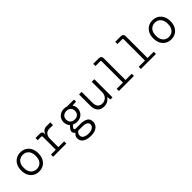

<svg xmlns="http://www.w3.org/2000/svg" viewBox="250 -2094 3700 3700"><g transform="rotate(-45 2100.0 -244.0)"><path d="M300 12Q231 12 178 -20Q125 -52 95 -110.5Q65 -169 65 -248Q65 -328 95 -386Q125 -444 178 -476Q231 -508 300 -508Q369 -508 422 -476Q475 -444 505 -386Q535 -328 535 -248Q535 -169 505 -110.5Q475 -52 422 -20Q369 12 300 12ZM300 -54Q346 -54 382.5 -75Q419 -96 441 -139Q463 -182 463 -248Q463 -315 441 -357.5Q419 -400 382.5 -421Q346 -442 300 -442Q255 -442 218 -421Q181 -400 159 -357.5Q137 -315 137 -248Q137 -182 159 -139Q181 -96 218 -75Q255 -54 300 -54Z M688 0V-60H820V-416Q820 -424 814 -430Q808 -436 800 -436H703V-496H825Q854 -496 870 -481Q886 -466 886 -437V-409H890Q901 -456 933.5 -482Q966 -508 1018 -508H1118V-434H1018Q957 -434 923.5 -394Q890 -354 890 -287V-60H1047V0Z M1492 -148Q1463 -148 1438.5 -154Q1414 -160 1394 -170L1355 -121Q1344 -106 1349.5 -91Q1355 -76 1379 -76H1510Q1600 -76 1656 -43.5Q1712 -11 1712 66Q1712 109 1689.5 147Q1667 185 1619 208.5Q1571 232 1494 232Q1390 232 1328 193Q1266 154 1266 74Q1266 43 1281 18.5Q1296 -6 1319 -25Q1289 -42 1281.5 -77.5Q1274 -113 1302 -148L1348 -205Q1300 -255 1300 -328Q1300 -376 1322.5 -417Q1345 -458 1388 -483Q1431 -508 1492 -508Q1532 -508 1566 -496H1751V-438L1653 -435V-429Q1683 -385 1683 -328Q1683 -281 1660.5 -239.5Q1638 -198 1595.5 -173Q1553 -148 1492 -148ZM1492 -212Q1545 -212 1578.5 -242.5Q1612 -273 1612 -328Q1612 -384 1578.5 -414Q1545 -444 1492 -444Q1440 -444 1405.5 -414Q1371 -384 1371 -328Q1371 -273 1405.5 -242.5Q1440 -212 1492 -212ZM1338 74Q1338 120 1381 144Q1424 168 1494 168Q1557 168 1598.5 140.5Q1640 113 1640 69Q1640 46 1627.5 27.5Q1615 9 1584.5 -2.5Q1554 -14 1499 -14H1387Q1338 19 1338 74Z M2071 12Q1980 12 1935 -41.5Q1890 -95 1890 -193V-496H1960V-201Q1960 -132 1991 -93Q2022 -54 2086 -54Q2148 -54 2192 -96.5Q2236 -139 2236 -219V-496H2306V0H2249L2240 -75H2236Q2216 -40 2172.5 -14Q2129 12 2071 12Z M2480 0V-60H2650V-640Q2650 -660 2630 -660H2500V-720H2650Q2720 -720 2720 -650V-60H2890V0Z M3080 0V-60H3250V-640Q3250 -660 3230 -660H3100V-720H3250Q3320 -720 3320 -650V-60H3490V0Z M3900 12Q3831 12 3778 -20Q3725 -52 3695 -110.5Q3665 -169 3665 -248Q3665 -328 3695 -386Q3725 -444 3778 -476Q3831 -508 3900 -508Q3969 -508 4022 -476Q4075 -444 4105 -386Q4135 -328 4135 -248Q4135 -169 4105 -110.5Q4075 -52 4022 -20Q3969 12 3900 12ZM3900 -54Q3946 -54 3982.5 -75Q4019 -96 4041 -139Q4063 -182 4063 -248Q4063 -315 4041 -357.5Q4019 -400 3982.5 -421Q3946 -442 3900 -442Q3855 -442 3818 -421Q3781 -400 3759 -357.5Q3737 -315 3737 -248Q3737 -182 3759 -139Q3781 -96 3818 -75Q3855 -54 3900 -54Z"/></g></svg>

Font: DM Mono Light
Style: Regular
Weight: 300
Designer: Colophon Foundry
Foundry: Colophon Foundry
Version: Version 1.000; ttfautohint (v1.8.2.53-6de2)